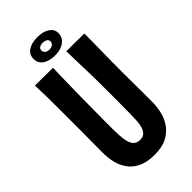

<svg xmlns="http://www.w3.org/2000/svg" viewBox="-269 -936 1014 1014"><g transform="rotate(-45 238.0 -429.0)"><path d="M238 10Q186 10 150.5 -5.5Q115 -21 93 -48.5Q71 -76 61 -112.5Q51 -149 51 -193Q51 -227 51.5 -270Q52 -313 52 -355.5Q52 -398 52 -432Q52 -477 52 -520Q52 -563 51.5 -606.5Q51 -650 49 -696L183 -695Q182 -662 181 -625.5Q180 -589 179.5 -553Q179 -517 178.5 -484.5Q178 -452 178 -426Q178 -397 177.5 -370.5Q177 -344 177 -320.5Q177 -297 177 -277.5Q177 -258 177 -243Q177 -195 182 -163Q187 -131 200.5 -115.5Q214 -100 240 -100Q261 -100 272.5 -111Q284 -122 290 -140.5Q296 -159 297.5 -182.5Q299 -206 299 -230Q299 -240 299.5 -262.5Q300 -285 300 -324Q300 -363 300 -424Q300 -488 298.5 -540.5Q297 -593 296 -634.5Q295 -676 294 -707L428 -706Q428 -673 427.5 -642.5Q427 -612 426.5 -580Q426 -548 425.5 -510Q425 -472 425 -422Q426 -337 426 -277Q426 -217 426 -195Q426 -162 418 -126.5Q410 -91 389 -60Q368 -29 331.5 -9.5Q295 10 238 10ZM239 -733Q209 -733 187.5 -741Q166 -749 154.5 -764Q143 -779 143 -800Q143 -833 169 -850.5Q195 -868 239 -868Q282 -868 307.5 -850.5Q333 -833 333 -805Q333 -773 307 -753Q281 -733 239 -733ZM239 -776Q244 -776 252 -778Q260 -780 266 -786.5Q272 -793 272 -804Q272 -815 261.5 -821Q251 -827 237 -827Q223 -827 213.5 -821Q204 -815 204 -802Q204 -795 208 -789Q212 -783 219.5 -779.5Q227 -776 239 -776Z"/></g></svg>

Font: Truculenta ExtraBold
Style: Regular
Weight: 800
Version: Version 1.002